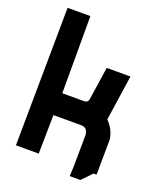

<svg xmlns="http://www.w3.org/2000/svg" viewBox="-166 -968 941 1132"><g transform="rotate(20 304.5 -402.0)"><path d="M537 0 477 62H410L413 0L415 -200Q415 -201 413 -209Q406 -243 370 -243H197L193 0H50L59 -866H202V-382H339Q362 -382 366 -404L397 -612H546L504 -328Q542 -290 554 -243Q556 -233 557.5 -225Q559 -217 558 -209L556 0Z"/></g></svg>

Font: Covid19
Style: Regular
Weight: 400
Designer: Peter Wiegel
Foundry: (c) CAT - Ing. Peter Wiegel.  for Rudolf Maass + Partner GmbH
Version: Version 001.000